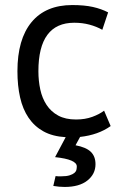

<svg xmlns="http://www.w3.org/2000/svg" viewBox="-20 -532 491 760"><path d="M418 -33Q369 2 297 10L279 43Q321 51 339.5 69Q358 87 358 118Q358 157 326 182.5Q294 208 236 208Q225 208 214 207Q203 206 191 204L200 165Q206 166 211 166Q216 166 221 166Q243 166 255.5 162Q268 158 274.5 152.5Q281 147 282.5 140Q284 133 284 127Q284 99 198 90L240 11Q188 8 152 -12Q116 -32 93 -66Q70 -100 59.5 -146.5Q49 -193 49 -250Q49 -377 105 -444.5Q161 -512 266 -512Q314 -512 347.5 -504.5Q381 -497 408 -483L385 -414Q362 -427 334 -434.5Q306 -442 274 -442Q132 -442 132 -250Q132 -212 139.5 -177.5Q147 -143 164.5 -116.5Q182 -90 210.5 -74.5Q239 -59 281 -59Q317 -59 345.5 -69.5Q374 -80 392 -94Z"/></svg>

Font: PTSans
Style: Regular
Weight: 400
Designer: A.Korolkova, O.Umpeleva, V.Yefimov
Foundry: ParaType Ltd
Version: Version 2.003W OFL